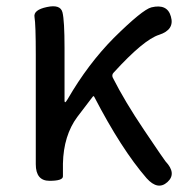

<svg xmlns="http://www.w3.org/2000/svg" viewBox="-20 -566 591 601"><path d="M504 4Q474 31 439 -8Q360 -99 275 -263Q273 -267 270 -263L222 -200Q179 -142 177 -54Q177 -28 177 -14Q177 0 135 0Q92 0 92 -52V-394Q92 -490 88 -512.5Q84 -535 127 -544Q169 -553 175.5 -527.5Q182 -502 182 -416V-251Q182 -246 184 -246Q186 -246 192 -256Q255 -365 336 -447Q426 -536 454 -543Q504 -555 515 -514Q527 -473 478 -457Q430 -442 336 -339Q329 -332 333 -323Q371 -248 431 -159Q495 -64 498 -61Q534 -23 504 4Z"/></svg>

Font: Resource Han Rounded JP
Style: Regular
Weight: 400
Designer: Cyano Hao (round all glyphs); Ryoko NISHIZUKA 西塚涼子 (kana, bopomofo & ideographs); Paul D. Hunt (Latin, Greek & Cyrillic)
Foundry: Cyano Hao
Version: 0.990